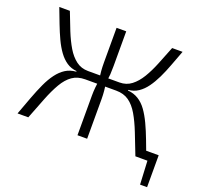

<svg xmlns="http://www.w3.org/2000/svg" viewBox="-141 -849 1211 1159"><g transform="rotate(20 464.0 -269.5)"><path d="M918 -54V0H799V-54ZM918 -7V151H873L865 -7ZM840 -690Q821 -640 803.5 -593Q786 -546 766.5 -505.5Q747 -465 724.5 -434Q702 -403 674 -384Q646 -365 610 -362V-358Q648 -355 678 -336.5Q708 -318 731 -286Q754 -254 774.5 -210.5Q795 -167 815 -114Q835 -61 858 0H788Q759 -75 735 -136Q711 -197 685 -241.5Q659 -286 625.5 -309.5Q592 -333 543 -333L545 -386Q589 -386 621.5 -411Q654 -436 679.5 -478Q705 -520 727 -574.5Q749 -629 773 -690ZM116 -690Q139 -629 161 -574.5Q183 -520 208 -478Q233 -436 266 -411Q299 -386 343 -386L345 -333Q296 -333 262.5 -309.5Q229 -286 203 -241.5Q177 -197 153 -136Q129 -75 100 0H31Q53 -60 73 -113.5Q93 -167 113 -210.5Q133 -254 157 -286Q181 -318 210 -336.5Q239 -355 278 -358V-362Q242 -365 214 -384Q186 -403 163.5 -434Q141 -465 122 -505.5Q103 -546 85 -593Q67 -640 48 -690ZM432 -386V-333H314V-386ZM478 -690V-467Q478 -438 476.5 -413.5Q475 -389 468 -361Q473 -333 475.5 -307Q478 -281 478 -255V0H416V-255Q416 -281 418.5 -307Q421 -333 425 -361Q420 -389 418 -413.5Q416 -438 416 -467V-690ZM574 -386V-333H464V-386Z"/></g></svg>

Font: Exo 2 Light
Style: Regular
Weight: 300
Designer: Natanael Gama
Foundry: Natanael Gama
Version: Version 2.010